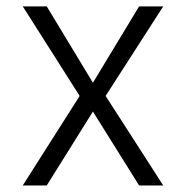

<svg xmlns="http://www.w3.org/2000/svg" viewBox="-20 -565 567 585"><path d="M49.4 0 222.7 -272.7 49.4 -545.5H122.5L263.1 -312.9L403.8 -545.5H477.3L301.8 -272.7L477.3 0H403.8L263.1 -225.1L122.5 0Z"/></svg>

Font: Inter P Light
Style: Regular
Weight: 300
Designer: Rasmus Andersson
Foundry: rsms
Version: Version 3.018;git-588b23468